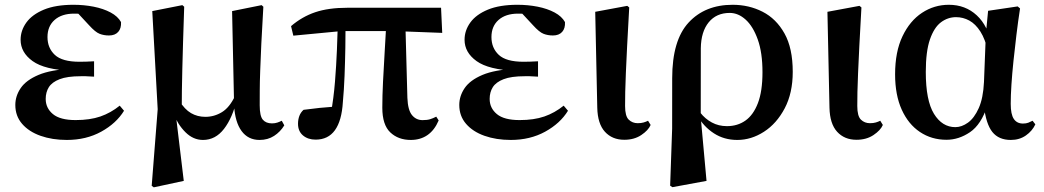

<svg xmlns="http://www.w3.org/2000/svg" viewBox="-20 -572 4387 807"><path d="M260.9 16.2Q199.5 16.2 150.4 -1.2Q101.4 -18.5 72.9 -51.5Q44.4 -84.5 44.4 -130.8Q44.4 -168.4 67 -201.7Q89.6 -235 141.8 -257.1Q194 -279.1 282.4 -283.1V-274.3Q167.6 -278.8 117.1 -315.2Q66.6 -351.5 66.6 -404.7Q66.6 -443.9 90.9 -477.5Q115.2 -511 164.6 -531.5Q214.1 -551.9 289 -551.9Q333 -551.9 373.7 -543.9Q414.5 -535.8 444.9 -519.6Q475.3 -503.3 488.7 -479.2Q490.2 -452.9 476.8 -437.9Q463.4 -422.9 438.1 -422.9Q416.6 -422.9 398.6 -429.9Q380.7 -436.8 354.2 -466.1L291.2 -533.9L352.5 -534.8L374.7 -509.1Q347.5 -511.9 328.4 -513.3Q309.2 -514.7 291.4 -514.7Q239.6 -514.7 209.6 -488.3Q179.6 -461.8 179.6 -416.3Q179.6 -370.3 210.5 -341.3Q241.5 -312.4 314.1 -312.4Q328.8 -312.4 342.7 -312.9Q356.7 -313.4 375.4 -314.4V-249.8Q352.3 -251.6 340.5 -251.6Q328.7 -251.6 319.3 -251.6Q262.7 -251.6 230.6 -239.1Q198.6 -226.7 185.3 -205.6Q172.1 -184.5 172.1 -156.2Q172.1 -117.7 202.4 -92.5Q232.7 -67.3 298.1 -67.3Q358.3 -67.3 402 -82.4Q445.6 -97.5 483.2 -127.9L501.3 -106.5Q468.7 -53.4 405.5 -18.6Q342.3 16.2 260.9 16.2Z M617.6 209.1 642.8 -112.8 620 -525.4 746.4 -550.4 754.2 -543.7Q751.4 -458.5 749.4 -394.8Q747.4 -331 746.3 -281.3Q745.2 -231.6 744.5 -190.3Q743.9 -148.9 743.9 -108.5L719.6 -84.9L752.4 188.3L626.4 215.4ZM1071 16.2Q1022.8 16.2 995.3 -21.4Q967.8 -59 963.9 -128.4V-132.1L955.5 -525.4L1079.6 -550.4L1086.9 -543.7Q1081.4 -454.3 1078.4 -388.6Q1075.4 -323 1073.7 -275.1Q1071.9 -227.1 1071.8 -192Q1071.6 -156.9 1071.6 -129.6Q1071.6 -84 1084.9 -68.7Q1098.1 -53.4 1123.1 -53.4Q1135.9 -53.4 1145.8 -56.8Q1155.7 -60.2 1164.3 -64.5L1174.9 -45.1Q1158.3 -17.8 1132 -0.8Q1105.7 16.2 1071 16.2ZM833.1 16.2Q792.2 16.2 759.6 -16.1Q727 -48.4 708.6 -96.3H705.8L733.5 -148.8Q756.1 -112.1 783 -96.5Q809.8 -80.9 843.2 -80.9Q880.6 -80.9 912.9 -100.7Q945.2 -120.5 968.1 -169.2L979.7 -156.5H976.2Q957.5 -76.9 921.6 -30.4Q885.8 16.2 833.1 16.2Z M1306.5 14.9Q1274.3 14.9 1253.4 -2.8Q1232.6 -20.5 1232.6 -51.8Q1232.6 -69.5 1238.1 -84.4Q1243.6 -99.3 1255.8 -110.4Q1289.2 -114.9 1323.4 -118.5Q1357.7 -122 1396.7 -124.7L1370.8 -95.7Q1382.4 -159.4 1387.9 -227.7Q1393.4 -296 1396.1 -361.3Q1398.8 -426.6 1400.3 -482H1432.5Q1432.5 -431.1 1431.5 -371.7Q1430.5 -312.4 1428.2 -253.3Q1425.9 -194.3 1421.1 -142.7Q1416.4 -64.5 1387.8 -24.8Q1359.2 14.9 1306.5 14.9ZM1212.9 -422.1 1203.3 -462.2Q1249.5 -501.9 1305.2 -520.7Q1360.9 -539.4 1439.8 -539.4H1833.8L1838.7 -433.8L1635.1 -441.5H1417ZM1706.5 16.2Q1653.9 16.2 1620.4 -15.6Q1586.9 -47.4 1586.9 -119.3Q1586.9 -169 1589.9 -228.9Q1592.8 -288.8 1596.8 -353.8Q1600.7 -418.8 1604.2 -482H1683.6L1692.3 -160.9Q1694.3 -109.4 1711.6 -88.3Q1728.9 -67.1 1756.2 -67.1Q1775.2 -67.1 1787.7 -70.9Q1800.2 -74.7 1813.6 -81.7L1823.8 -65.8Q1806.4 -24.9 1776.8 -4.3Q1747.2 16.2 1706.5 16.2Z M2126.9 16.2Q2065.5 16.2 2016.4 -1.2Q1967.4 -18.5 1938.9 -51.5Q1910.4 -84.5 1910.4 -130.8Q1910.4 -168.4 1933 -201.7Q1955.6 -235 2007.8 -257.1Q2060 -279.1 2148.4 -283.1V-274.3Q2033.6 -278.8 1983.1 -315.2Q1932.6 -351.5 1932.6 -404.7Q1932.6 -443.9 1956.9 -477.5Q1981.2 -511 2030.6 -531.5Q2080.1 -551.9 2155 -551.9Q2199 -551.9 2239.7 -543.9Q2280.5 -535.8 2310.9 -519.6Q2341.3 -503.3 2354.7 -479.2Q2356.2 -452.9 2342.8 -437.9Q2329.4 -422.9 2304.1 -422.9Q2282.6 -422.9 2264.6 -429.9Q2246.7 -436.8 2220.2 -466.1L2157.2 -533.9L2218.5 -534.8L2240.7 -509.1Q2213.5 -511.9 2194.4 -513.3Q2175.2 -514.7 2157.4 -514.7Q2105.6 -514.7 2075.6 -488.3Q2045.6 -461.8 2045.6 -416.3Q2045.6 -370.3 2076.5 -341.3Q2107.5 -312.4 2180.1 -312.4Q2194.8 -312.4 2208.7 -312.9Q2222.7 -313.4 2241.4 -314.4V-249.8Q2218.3 -251.6 2206.5 -251.6Q2194.7 -251.6 2185.3 -251.6Q2128.7 -251.6 2096.6 -239.1Q2064.6 -226.7 2051.3 -205.6Q2038.1 -184.5 2038.1 -156.2Q2038.1 -117.7 2068.4 -92.5Q2098.7 -67.3 2164.1 -67.3Q2224.3 -67.3 2268 -82.4Q2311.6 -97.5 2349.2 -127.9L2367.3 -106.5Q2334.7 -53.4 2271.5 -18.6Q2208.3 16.2 2126.9 16.2Z M2603.8 15.5Q2553.4 15.5 2522.6 -18.1Q2491.9 -51.7 2490.4 -119.2L2481.8 -522.4L2616.5 -547.4L2624.7 -540.7Q2619.3 -445.9 2615.9 -378.9Q2612.6 -311.9 2610.6 -265.3Q2608.6 -218.6 2607.9 -185.7Q2607.3 -152.8 2607.3 -126.4Q2607.3 -84 2622.6 -69.1Q2637.9 -54.2 2660.5 -54.2Q2674.7 -54.2 2685 -57.2Q2695.3 -60.2 2703.8 -64.5L2714.7 -46.8Q2705 -24.2 2675.4 -4.4Q2645.8 15.5 2603.8 15.5Z M2796.7 208.4 2805.1 -31.5 2805.3 -243.1Q2805.3 -402.7 2874.4 -477.3Q2943.4 -551.9 3059.5 -551.9Q3127.7 -551.9 3185.1 -522.7Q3242.6 -493.4 3277.3 -431.4Q3312 -369.4 3312 -270Q3312 -180.9 3278.2 -116.7Q3244.3 -52.5 3191 -18.2Q3137.6 16.2 3079 16.2Q3023.4 16.2 2980.7 -11.6Q2937.9 -39.4 2911.9 -84.8H2907.5L2923.4 -98.6Q2943.6 -72.5 2972 -57.2Q3000.3 -41.8 3035.5 -41.8Q3079.8 -41.8 3113.1 -65.2Q3146.4 -88.6 3165.6 -138.6Q3184.8 -188.7 3184.8 -268.3Q3184.8 -350.3 3165.1 -405.7Q3145.4 -461.1 3114.2 -489.4Q3083.1 -517.7 3047 -517.7Q2991 -517.7 2958.8 -478.3Q2926.6 -438.9 2925.6 -369.3L2925.3 -86.8L2925.7 -74.4L2949.6 188.3L2806.2 214.7Z M3579.8 15.5Q3529.4 15.5 3498.6 -18.1Q3467.9 -51.7 3466.4 -119.2L3457.8 -522.4L3592.5 -547.4L3600.7 -540.7Q3595.3 -445.9 3591.9 -378.9Q3588.6 -311.9 3586.6 -265.3Q3584.6 -218.6 3583.9 -185.7Q3583.3 -152.8 3583.3 -126.4Q3583.3 -84 3598.6 -69.1Q3613.9 -54.2 3636.5 -54.2Q3650.7 -54.2 3661 -57.2Q3671.3 -60.2 3679.8 -64.5L3690.7 -46.8Q3681 -24.2 3651.4 -4.4Q3621.8 15.5 3579.8 15.5Z M3958.3 15.5Q3895.6 15.5 3846.7 -17.2Q3797.7 -49.9 3770 -111.3Q3742.2 -172.8 3742.2 -259.4Q3742.2 -354.6 3773.3 -419.6Q3804.3 -484.6 3855.6 -518.3Q3906.8 -551.9 3968.1 -551.9Q4037.7 -551.9 4085.5 -507.5Q4133.3 -463.2 4148 -381.8H4154.5L4133.2 -353.7Q4121.2 -407.4 4100.7 -439.4Q4080.2 -471.4 4054 -485.7Q4027.8 -499.9 3998.4 -499.9Q3963.7 -499.9 3934.8 -478.2Q3906 -456.5 3888.6 -406.1Q3871.2 -355.7 3871.2 -269.8Q3871.2 -149.6 3905.6 -93.6Q3940.1 -37.6 3995.5 -37.6Q4022.2 -37.6 4048.6 -56.6Q4074.9 -75.6 4093.7 -117.3Q4112.5 -159.1 4115.8 -227.4L4123.6 -428L4133.1 -526.6L4257.4 -545L4267.4 -536.5Q4258.9 -481.4 4252.1 -424.9Q4245.2 -368.4 4239.7 -315.4Q4234.2 -262.4 4231.2 -216.4Q4228.2 -170.4 4228.2 -135.4Q4228.2 -91.4 4241.2 -72.1Q4254.2 -52.7 4279.7 -52.7Q4292.9 -52.7 4302.2 -56.3Q4311.5 -60 4320 -64.5L4331.7 -49.4Q4319 -21.7 4292 -2.7Q4265 16.2 4228.5 16.2Q4177.9 16.2 4151.1 -17.1Q4124.3 -50.5 4115.4 -127.3L4130.4 -128.7Q4104.2 -48.4 4057 -16.4Q4009.8 15.5 3958.3 15.5Z"/></svg>

Font: Noto Serif TC
Style: Regular
Weight: 200
Designer: Ryoko NISHIZUKA 西塚涼子 (kana & ideographs); Frank Grießhammer (Latin, Greek & Cyrillic); Wenlong ZHANG 张文龙 (bopomofo); San
Foundry: Adobe
Version: Version 2.001;hotconv 1.1.0;makeotfexe 2.6.0